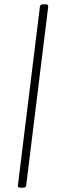

<svg xmlns="http://www.w3.org/2000/svg" viewBox="-20 -780 259 880"><path d="M71 80H89C95 80 99 76 100 70L201 -750C201 -756 198 -760 192 -760H174C168 -760 164 -756 163 -750L62 70C61 76 65 80 71 80Z"/></svg>

Font: Barlow ExtraLight
Style: Italic
Weight: 275
Italic angle: -7°
Designer: Jeremy Tribby
Foundry: Tribby Type
Version: Version 1.422;hotconv 1.0.109;makeotfexe 2.5.65596